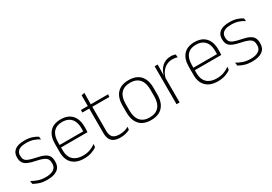

<svg xmlns="http://www.w3.org/2000/svg" viewBox="19 -1370 3018 2131"><g transform="rotate(-30 1528.0 -304.5)"><path d="M214.5 10Q156 10 113.5 -4.2Q71 -18.5 44 -35L39 -74.5Q75 -53.5 117 -39Q159 -24.5 214 -24.5Q278.5 -24.5 314 -48.5Q349.5 -72.5 349.5 -119V-127Q349.5 -157 337.5 -176.8Q325.5 -196.5 294.5 -210.5Q263.5 -224.5 206 -236Q144.5 -248 109 -264.5Q73.5 -281 58.5 -306.8Q43.5 -332.5 43.5 -371.5V-376Q43.5 -434 84.5 -465Q125.5 -496 208 -496Q264.5 -496 305 -482.2Q345.5 -468.5 370.5 -451L375 -414Q343.5 -435 303.2 -448.8Q263 -462.5 210 -462.5Q166 -462.5 138 -452Q110 -441.5 96.5 -422.2Q83 -403 83 -376V-371.5Q83 -340.5 95.2 -321.2Q107.5 -302 138.2 -289.8Q169 -277.5 222.5 -266.5Q286 -254.5 322.2 -237.5Q358.5 -220.5 373.5 -194.2Q388.5 -168 388.5 -128.5V-118.5Q388.5 -55.5 343.2 -22.8Q298 10 214.5 10Z M686.5 10Q588.5 10 536 -41.2Q483.5 -92.5 483.5 -187V-290.5Q483.5 -391.5 532 -445Q580.5 -498.5 673.5 -498.5Q735.5 -498.5 777.8 -474.2Q820 -450 841.8 -404.8Q863.5 -359.5 863.5 -295.5V-278Q863.5 -265.5 863 -252.8Q862.5 -240 861 -225.5H824.5Q825 -245.5 825 -263.2Q825 -281 825 -296Q825 -350.5 807.8 -388Q790.5 -425.5 756.8 -445.2Q723 -465 673.5 -465Q599.5 -465 561 -421Q522.5 -377 522.5 -293V-245V-239V-184.5Q522.5 -147 533.5 -117.5Q544.5 -88 565.8 -67.2Q587 -46.5 618.5 -35.5Q650 -24.5 691.5 -24.5Q738.5 -24.5 779 -38.5Q819.5 -52.5 855 -78.5L850.5 -40Q820 -17 778.2 -3.5Q736.5 10 686.5 10ZM503.5 -225.5V-257.5H851V-225.5Z M1154 9.5Q1102.5 9.5 1070.8 -5.8Q1039 -21 1024 -52.2Q1009 -83.5 1009 -130.5V-459H1048.5V-134.5Q1048.5 -79 1074.2 -52.5Q1100 -26 1161 -26Q1191.5 -26 1220.8 -33.2Q1250 -40.5 1276.5 -55.5L1272 -18.5Q1249 -6 1217.8 1.8Q1186.5 9.5 1154 9.5ZM921.5 -443V-475.5H1270.5L1266.5 -443ZM1009.5 -469.5V-612.5L1049.5 -621L1047.5 -469.5Z M1543.5 12Q1446 12 1395.8 -43Q1345.5 -98 1345.5 -201V-286.5Q1345.5 -389.5 1396 -444Q1446.5 -498.5 1543.5 -498.5Q1640.5 -498.5 1691.2 -444Q1742 -389.5 1742 -286.5V-201Q1742 -98 1691.2 -43Q1640.5 12 1543.5 12ZM1543.5 -21.5Q1620.5 -21.5 1661.2 -67.2Q1702 -113 1702 -199.5V-288Q1702 -374 1661.5 -419.5Q1621 -465 1543.5 -465Q1466 -465 1425.5 -419.5Q1385 -374 1385 -288V-199.5Q1385 -113 1425.5 -67.2Q1466 -21.5 1543.5 -21.5Z M1909 -305 1896 -334 1906.5 -337.5Q1923 -409.5 1968 -451.5Q2013 -493.5 2081 -493.5Q2100.5 -493.5 2115.5 -490.2Q2130.5 -487 2141 -483L2143.5 -444Q2131 -449.5 2114.5 -452.5Q2098 -455.5 2078.5 -455.5Q2019 -455.5 1974 -417.5Q1929 -379.5 1909 -305ZM1872.5 0V-486.5H1911.5L1908.5 -338L1912 -334.5V0Z M2401 10Q2303 10 2250.5 -41.2Q2198 -92.5 2198 -187V-290.5Q2198 -391.5 2246.5 -445Q2295 -498.5 2388 -498.5Q2450 -498.5 2492.2 -474.2Q2534.5 -450 2556.2 -404.8Q2578 -359.5 2578 -295.5V-278Q2578 -265.5 2577.5 -252.8Q2577 -240 2575.5 -225.5H2539Q2539.5 -245.5 2539.5 -263.2Q2539.5 -281 2539.5 -296Q2539.5 -350.5 2522.2 -388Q2505 -425.5 2471.2 -445.2Q2437.5 -465 2388 -465Q2314 -465 2275.5 -421Q2237 -377 2237 -293V-245V-239V-184.5Q2237 -147 2248 -117.5Q2259 -88 2280.2 -67.2Q2301.5 -46.5 2333 -35.5Q2364.5 -24.5 2406 -24.5Q2453 -24.5 2493.5 -38.5Q2534 -52.5 2569.5 -78.5L2565 -40Q2534.5 -17 2492.8 -3.5Q2451 10 2401 10ZM2218 -225.5V-257.5H2565.5V-225.5Z M2841 10Q2782.5 10 2740 -4.2Q2697.5 -18.5 2670.5 -35L2665.5 -74.5Q2701.5 -53.5 2743.5 -39Q2785.5 -24.5 2840.5 -24.5Q2905 -24.5 2940.5 -48.5Q2976 -72.5 2976 -119V-127Q2976 -157 2964 -176.8Q2952 -196.5 2921 -210.5Q2890 -224.5 2832.5 -236Q2771 -248 2735.5 -264.5Q2700 -281 2685 -306.8Q2670 -332.5 2670 -371.5V-376Q2670 -434 2711 -465Q2752 -496 2834.5 -496Q2891 -496 2931.5 -482.2Q2972 -468.5 2997 -451L3001.5 -414Q2970 -435 2929.8 -448.8Q2889.5 -462.5 2836.5 -462.5Q2792.5 -462.5 2764.5 -452Q2736.5 -441.5 2723 -422.2Q2709.5 -403 2709.5 -376V-371.5Q2709.5 -340.5 2721.8 -321.2Q2734 -302 2764.8 -289.8Q2795.5 -277.5 2849 -266.5Q2912.5 -254.5 2948.8 -237.5Q2985 -220.5 3000 -194.2Q3015 -168 3015 -128.5V-118.5Q3015 -55.5 2969.8 -22.8Q2924.5 10 2841 10Z"/></g></svg>

Font: Anek Telugu Medium ExtraLight
Style: Regular
Weight: 250
Version: Version 1.003